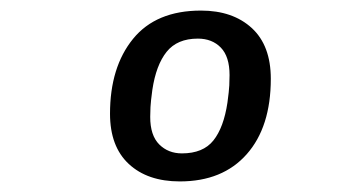

<svg xmlns="http://www.w3.org/2000/svg" viewBox="-20 -719 640 363"><path d="M320 -376Q259 -376 223.5 -409Q188 -442 188 -504Q188 -592 231.5 -645.5Q275 -699 360 -699Q420 -699 456 -666Q492 -633 492 -570Q492 -479 446.5 -427.5Q401 -376 320 -376ZM324 -429Q364 -429 383.5 -453.5Q403 -478 410 -525Q413 -547 413.5 -557.5Q414 -568 414 -577Q414 -612 397.5 -629Q381 -646 354 -646Q315 -646 295 -621Q275 -596 268 -549Q265 -527 264.5 -516.5Q264 -506 264 -498Q264 -463 281 -446Q298 -429 324 -429Z"/></svg>

Font: Chivo Mono Medium
Style: Italic
Weight: 500
Italic angle: -8.05°
Monospace: yes
Designer: Hector Gatti
Foundry: Omnibus-Type
Version: Version 1.008